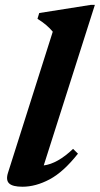

<svg xmlns="http://www.w3.org/2000/svg" viewBox="-20 -732 398 766"><path d="M190.5 -605.5Q167.5 -633.5 129.5 -657L136.5 -680L342 -712.5H358.5L154.5 -72Q209.5 -79 271.5 -138L291 -119Q233.5 -46 178 -16.5Q122.5 13 69.5 13Q30.5 13 16.5 -0.2Q2.5 -13.5 12 -43Z"/></svg>

Font: Newsreader 16pt
Style: Bold Italic
Weight: 700
Italic angle: -17°
Designer: Hugues Gentile
Foundry: Production Type
Version: Version 1.003; ttfautohint (v1.8.3)